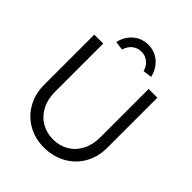

<svg xmlns="http://www.w3.org/2000/svg" viewBox="-247 -1032 1184 1184"><g transform="rotate(45 345.0 -440.0)"><path d="M70 -263V-700H148V-278Q148 -214 174 -165Q200 -116 245.5 -89.5Q291 -63 347 -63Q403 -63 448 -89.5Q493 -116 518.5 -165Q544 -214 544 -278V-700H620V-263Q620 -184 584.5 -121.5Q549 -59 485 -23.5Q421 12 341 12Q264 12 202 -23.5Q140 -59 105 -121.5Q70 -184 70 -263ZM502 -764 444 -756Q434 -792 408.5 -812Q383 -832 350 -832Q317 -832 291.5 -812Q266 -792 256 -756L198 -764Q211 -821 252 -856.5Q293 -892 350 -892Q407 -892 448 -856.5Q489 -821 502 -764Z"/></g></svg>

Font: Lexend HM
Style: Regular
Weight: 400
Designer: Bonnie Shaver-Troup, Thomas Jockin, Octavio Pardo
Foundry: Lexend
Version: Version 1.091